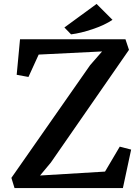

<svg xmlns="http://www.w3.org/2000/svg" viewBox="-20 -958 706 978"><path d="M38 0ZM637 -704 239 -130 184 -64 515 -84 590 -211 648 -196 606 0H54L38 -52L439 -626L500 -696L177 -680L125 -566L65 -577L82 -758H619ZM472 -938 553 -857Q513 -830 452 -809.5Q391 -789 342 -783L308 -818Z"/></svg>

Font: Martel
Style: Bold
Weight: 700
Designer: Dan Reynolds
Foundry: Dan Reynolds
Version: Version 1.001; ttfautohint (v1.1) -l 5 -r 5 -G 72 -x 0 -D la